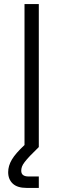

<svg xmlns="http://www.w3.org/2000/svg" viewBox="-20 -720 310 940"><path d="M100 -700H170V0Q144 25 127.5 42.5Q111 60 101 73Q91 86 87.5 96Q84 106 84 116Q84 144 120 144H170V200H110Q65 200 42.5 179Q20 158 20 123Q20 92 38 61.5Q56 31 100 -10Z"/></svg>

Font: PT Root UI
Style: Regular
Weight: 400
Designer: Vitaly Kuzmin
Foundry: ParaType Ltd.
Version: Version 2.001G